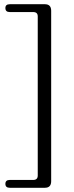

<svg xmlns="http://www.w3.org/2000/svg" viewBox="-20 -760 349 908"><path d="M158.5 70V-682.5Q158.5 -703 137 -703H26Q5.5 -703 5.5 -722Q5.5 -740 26 -740H192.5Q222 -740 222 -709V97Q222 128 192.5 128H26Q5.5 128 5.5 109.5Q5.5 91 26 91H137Q158.5 91 158.5 70Z"/></svg>

Font: Fraunces 9pt Soft Light
Style: Regular
Weight: 300
Version: Version 1.000;[0bf87f6ff]